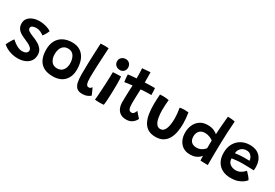

<svg xmlns="http://www.w3.org/2000/svg" viewBox="44 -1673 3817 2666"><g transform="rotate(30 1953.0 -340.0)"><path d="M247.5 40Q192.5 40 145 26.2Q97.5 12.5 62.2 -7.8Q27 -28 9.5 -47Q14 -58.5 26.5 -82.8Q39 -107 54.2 -131Q69.5 -155 80.5 -166Q103.5 -144 132.5 -123.5Q161.5 -103 192.2 -90Q223 -77 252 -77Q288.5 -77 313.5 -92Q338.5 -107 338.5 -136Q338.5 -158 320.5 -176.5Q302.5 -195 273.8 -210.5Q245 -226 213 -238.5Q170 -255.5 134 -277Q98 -298.5 76.2 -330.5Q54.5 -362.5 54.5 -411Q54.5 -460 83.2 -493.5Q112 -527 158.8 -544Q205.5 -561 259 -561Q312.5 -561 364 -546.5Q415.5 -532 447 -508Q442.5 -494 425.8 -463.2Q409 -432.5 389.5 -408.5Q368 -425.5 335.5 -441Q303 -456.5 267 -456.5Q236.5 -456.5 209.8 -446Q183 -435.5 183 -407.5Q183 -381.5 211.8 -363.8Q240.5 -346 288 -327.5Q332.5 -311 374.2 -286.8Q416 -262.5 442.8 -226.8Q469.5 -191 469.5 -140.5Q469.5 -80 439.2 -40Q409 0 358.5 20Q308 40 247.5 40Z M795.5 12.5Q663.5 12.5 598 -58.8Q532.5 -130 532.5 -265Q532.5 -353 566.2 -412.5Q600 -472 660 -502.2Q720 -532.5 799.5 -532.5Q881 -532.5 935 -495Q989 -457.5 1015.8 -391Q1042.5 -324.5 1042.5 -237Q1042.5 -123.5 978 -55.5Q913.5 12.5 795.5 12.5ZM790.5 -113Q854.5 -113 886 -156Q917.5 -199 917.5 -259Q917.5 -334 886 -381.8Q854.5 -429.5 792.5 -429.5Q749 -429.5 721 -408Q693 -386.5 679.5 -350.5Q666 -314.5 666 -272Q666 -202.5 697.8 -157.8Q729.5 -113 790.5 -113Z M1400 -26.5Q1386.5 -11 1351.2 4.2Q1316 19.5 1271 19.5Q1211 19.5 1180.8 -9.8Q1150.5 -39 1140.2 -91.5Q1130 -144 1130 -213.5Q1130 -298 1132.5 -390.5Q1135 -483 1139 -567.8Q1143 -652.5 1146 -714.5Q1178 -717 1204 -717Q1221 -717 1238.2 -716Q1255.5 -715 1275 -713Q1272 -661.5 1268.2 -594.8Q1264.5 -528 1261.2 -459Q1258 -390 1256 -331.2Q1254 -272.5 1254 -237Q1254 -203 1257.2 -172.5Q1260.5 -142 1271.2 -123.2Q1282 -104.5 1304.5 -104.5Q1322.5 -104.5 1333.2 -112.8Q1344 -121 1351.5 -134.5Q1354.5 -129 1361.8 -113.5Q1369 -98 1377.2 -79.5Q1385.5 -61 1392 -45.8Q1398.5 -30.5 1400 -26.5Z M1561.5 -529.5Q1520 -529.5 1493 -554Q1466 -578.5 1466 -617.5Q1466 -658 1494 -681Q1522 -704 1557.5 -704Q1595.5 -704 1619.8 -678.8Q1644 -653.5 1644 -614.5Q1644 -579 1620.8 -554.2Q1597.5 -529.5 1561.5 -529.5ZM1609 -0.5Q1600.5 0.5 1579.8 1.8Q1559 3 1536.5 3Q1499.5 3 1467 -1Q1469.5 -14 1472.5 -54.5Q1475.5 -95 1479 -150Q1482.5 -205 1485.2 -263.8Q1488 -322.5 1489.8 -373.5Q1491.5 -424.5 1491.5 -455.5Q1503 -456.5 1528.5 -457.8Q1554 -459 1580 -459.8Q1606 -460.5 1620 -460.5Q1622 -445.5 1623.5 -413.5Q1625 -381.5 1625 -341.5Q1625 -295.5 1623.8 -243Q1622.5 -190.5 1620.5 -141Q1618.5 -91.5 1615.5 -54Q1612.5 -16.5 1609 -0.5Z M2130.5 -74.5Q2121.5 -54.5 2102.8 -31.8Q2084 -9 2053.5 6.8Q2023 22.5 1977.5 22.5Q1918.5 22.5 1882 -2.5Q1845.5 -27.5 1828.8 -69.2Q1812 -111 1812 -160.5Q1812 -193.5 1813 -234.2Q1814 -275 1815.5 -315Q1817 -355 1818.5 -386.2Q1820 -417.5 1821 -432.5Q1778.5 -428 1744 -422.8Q1709.5 -417.5 1698 -415Q1693.5 -438.5 1691 -464Q1688.5 -489.5 1687.8 -508.5Q1687 -527.5 1687 -532.5Q1715.5 -536.5 1750 -540.2Q1784.5 -544 1821 -546Q1820.5 -560.5 1820 -587Q1819.5 -613.5 1819.5 -635.5Q1819 -655 1817.5 -674.5Q1816 -694 1815 -706L1945 -716.5Q1945 -710 1945.8 -685.8Q1946.5 -661.5 1946.5 -627.5Q1946.5 -612 1946.5 -591.5Q1946.5 -571 1947 -552.5Q1963 -553.5 1985.2 -554.5Q2007.5 -555.5 2020.5 -556Q2053.5 -557 2078 -556.8Q2102.5 -556.5 2108.5 -556.5Q2111 -536 2112 -503.8Q2113 -471.5 2113 -448Q2108 -448 2080 -447.8Q2052 -447.5 2025 -446.5Q2006 -445.5 1982.8 -444.2Q1959.5 -443 1945 -441.5Q1944 -427.5 1943 -399.2Q1942 -371 1940.8 -337Q1939.5 -303 1938.8 -271Q1938 -239 1938 -217Q1938 -184.5 1941.5 -157.5Q1945 -130.5 1957.2 -114.2Q1969.5 -98 1995.5 -98Q2013 -98 2024.5 -109Q2036 -120 2043.2 -134.5Q2050.5 -149 2055.5 -160Q2063 -150 2079.2 -131.5Q2095.5 -113 2110.8 -96.5Q2126 -80 2130.5 -74.5Z M2541 -492.5Q2551.5 -496 2571.8 -498.2Q2592 -500.5 2612 -500.5Q2628 -500.5 2647.8 -499.2Q2667.5 -498 2680 -496Q2687 -452.5 2691 -408.2Q2695 -364 2695 -321Q2695 -249.5 2682.8 -186.5Q2670.5 -123.5 2642.2 -75.2Q2614 -27 2567 0.2Q2520 27.5 2451 27.5Q2376.5 27.5 2328.8 -1.8Q2281 -31 2254 -83.2Q2227 -135.5 2216.5 -204.8Q2206 -274 2206 -354Q2206 -393 2208.2 -433.8Q2210.5 -474.5 2213.5 -514.5Q2225 -515.5 2243.8 -515.8Q2262.5 -516 2278 -516Q2300 -515.5 2321.8 -513Q2343.5 -510.5 2356.5 -506.5Q2352.5 -469 2349.8 -428.2Q2347 -387.5 2347 -347.5Q2347 -274 2358 -218.2Q2369 -162.5 2392.5 -131.5Q2416 -100.5 2454 -100.5Q2508 -100.5 2532.5 -162Q2557 -223.5 2557 -321Q2557 -365 2552.5 -409.8Q2548 -454.5 2541 -492.5Z M3158.5 -1.5Q3157.5 -13 3157 -38Q3156.5 -63 3156.5 -75.5Q3149.5 -65.5 3129.5 -47.5Q3109.5 -29.5 3074 -15Q3038.5 -0.5 2984.5 -0.5Q2920 -0.5 2874 -30.8Q2828 -61 2803.5 -113.5Q2779 -166 2779 -233Q2779 -298 2803.8 -354Q2828.5 -410 2878.2 -444.8Q2928 -479.5 3003 -479.5Q3062.5 -479.5 3104.5 -460.2Q3146.5 -441 3161 -423Q3162.5 -455 3165.8 -500.5Q3169 -546 3172.8 -592Q3176.5 -638 3179.8 -673Q3183 -708 3184.5 -719.5Q3210.5 -719.5 3242.8 -716.5Q3275 -713.5 3299.5 -707.5Q3286 -534.5 3281.8 -361.8Q3277.5 -189 3277.5 2.5Q3267 2.5 3243.8 2Q3220.5 1.5 3196.2 0.8Q3172 0 3158.5 -1.5ZM3020.5 -128Q3055 -128 3081.5 -139.8Q3108 -151.5 3126 -167.5Q3144 -183.5 3153.5 -197Q3153.5 -211 3153.5 -235.8Q3153.5 -260.5 3154 -284Q3154.5 -307.5 3155 -319Q3138 -334.5 3101.2 -350Q3064.5 -365.5 3023.5 -365.5Q2967.5 -365.5 2936.5 -332Q2905.5 -298.5 2905.5 -244Q2905.5 -187 2935.2 -157.5Q2965 -128 3020.5 -128Z M3873 -97Q3856 -75.5 3825 -53Q3794 -30.5 3747.5 -15.2Q3701 0 3638 0Q3562.5 0 3505 -29.5Q3447.5 -59 3415 -116.2Q3382.5 -173.5 3382.5 -258Q3382.5 -341.5 3416.5 -403.2Q3450.5 -465 3511 -499Q3571.5 -533 3651 -533Q3751.5 -533 3809 -475.2Q3866.5 -417.5 3870.5 -317Q3871.5 -284 3867 -253Q3860 -253.5 3836.8 -254.2Q3813.5 -255 3784 -255.8Q3754.5 -256.5 3727.5 -257Q3700.5 -257.5 3685 -257.5Q3639.5 -257.5 3594.5 -253.2Q3549.5 -249 3517.5 -244Q3517.5 -223.5 3523 -204.5Q3534 -168.5 3569 -148.2Q3604 -128 3647 -128Q3684 -128 3711 -140.8Q3738 -153.5 3757 -170.5Q3776 -187.5 3789 -200.5Q3793 -197 3810.2 -179.2Q3827.5 -161.5 3846 -138.8Q3864.5 -116 3873 -97ZM3521.5 -328.5Q3548.5 -332.5 3586.8 -336.2Q3625 -340 3675 -340Q3701 -340 3720.8 -339.2Q3740.5 -338.5 3749 -338Q3749 -350.5 3745.5 -365Q3738 -394 3713.5 -419Q3689 -444 3645.5 -444Q3591.5 -444 3557.5 -410.5Q3523.5 -377 3521.5 -328.5Z"/></g></svg>

Font: Grandstander SemiBold
Style: Regular
Weight: 600
Designer: Tyler Finck
Foundry: Etcetera Type Co
Version: Version 1.200; ttfautohint (v1.8.3)